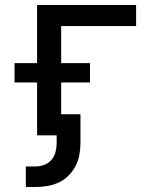

<svg xmlns="http://www.w3.org/2000/svg" viewBox="-20 -540 640 766"><path d="M83 206V124H122Q140 124 157 117.5Q174 111 185.5 97.5Q197 84 201.5 66.5Q206 49 206 31V0H128V-211H38V-288H128V-520H523V-436H224V-288H339V-211H224V-84H301V31Q301 55 296.5 78.5Q292 102 281 123Q270 144 253 161Q236 178 214.5 188Q193 198 169.5 202Q146 206 122 206Z"/></svg>

Font: Iosevka Fixed Medium Extended
Style: Regular
Weight: 500
Width: 7
Monospace: yes
Designer: Belleve Invis
Foundry: Belleve Invis
Version: Version 24.1.1; ttfautohint (v1.8.4)